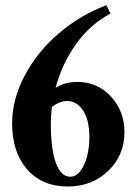

<svg xmlns="http://www.w3.org/2000/svg" viewBox="-20 -695 509 727"><path d="M236.3 11.2Q139.6 11.2 82.8 -53.7Q25.9 -118.7 25.9 -227.5Q25.9 -318.8 73.7 -409.2Q121.6 -499.5 202.9 -568.8Q284.2 -638.2 382.8 -675.3L398.4 -643.6Q320.3 -602.1 267.3 -527.3Q214.4 -452.6 190.4 -362.3Q225.1 -384.8 273.4 -384.8Q348.6 -384.8 399.9 -329.6Q451.2 -274.4 451.2 -194.8Q451.2 -106.9 389.6 -47.9Q328.1 11.2 236.3 11.2ZM172.4 -229Q172.4 -130.9 191.4 -78.4Q210.4 -25.9 246.1 -25.9Q269.5 -25.9 286.6 -50.8Q303.7 -75.7 311 -108.4Q318.4 -141.1 318.4 -174.3Q318.4 -241.2 294.4 -276.9Q270.5 -312.5 234.4 -312.5Q205.6 -312.5 176.3 -289.6Q172.4 -256.8 172.4 -229Z"/></svg>

Font: Elstob 10pt
Style: Bold
Weight: 700
Designer: Peter S. Baker
Version: Version 1.015